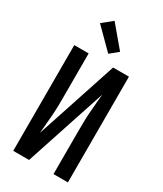

<svg xmlns="http://www.w3.org/2000/svg" viewBox="-240 -1069 979 1156"><g transform="rotate(30 250.0 -491.5)"><path d="M60 0V-735H160V-441Q160 -408 159.5 -374.5Q159 -341 156.5 -307.5Q154 -274 151 -240.5Q148 -207 145 -174L330 -735H440V0H340V-294Q340 -327 340.5 -360.5Q341 -394 343.5 -427.5Q346 -461 349 -494.5Q352 -528 355 -561L170 0ZM263 -792 128 -927 197 -983 319 -838Z"/></g></svg>

Font: Iosevka Semibold
Style: Regular
Weight: 600
Monospace: yes
Designer: Belleve Invis
Foundry: Belleve Invis
Version: Version 33.2.3; ttfautohint (v1.8.4)